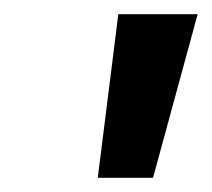

<svg xmlns="http://www.w3.org/2000/svg" viewBox="-20 -602 299 271"><path d="M147 -582 118 -351H196L259 -582Z"/></svg>

Font: Lisu Bosa ExtraBold
Style: Italic
Weight: 800
Italic angle: -19°
Designer: David Morse, Annie Olsen, Victor Gaultney, Frank Grießhammer (Latin)
Foundry: SIL International
Version: Version 2.000